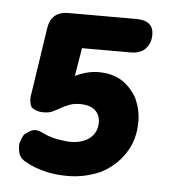

<svg xmlns="http://www.w3.org/2000/svg" viewBox="-38 -502 403 454"><g transform="rotate(5 163.5 -275.0)"><path d="M215 -99Q251 -117 272 -149Q294 -181 294 -226Q294 -253 282 -280Q268 -305 247 -319Q223 -334 191 -334Q163 -334 135 -320L146 -387H262Q284 -387 296 -399Q309 -412 309 -433Q309 -467 268 -467H107Q66 -467 60 -427L36 -268Q35 -264 35 -257Q35 -245 40 -237Q51 -228 67 -228Q80 -228 88 -231Q104 -239 107 -241Q117 -247 131 -252Q142 -255 154 -255Q175 -255 188 -245Q201 -234 201 -215Q201 -192 184 -178Q167 -164 138 -164Q126 -164 104 -168Q85 -172 70 -180Q55 -187 46 -183Q39 -181 27 -171Q22 -163 18 -149V-143Q18 -134 21 -125Q25 -113 40 -106Q59 -95 89 -88Q112 -83 138 -83Q178 -83 215 -99Z"/></g></svg>

Font: Sangu Suruhee
Style: Regular
Weight: 400
Designer: Hasan Shazil
Foundry: Thaana Type Foundry
Version: Version 1.010